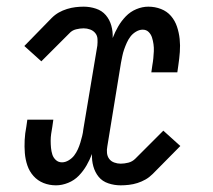

<svg xmlns="http://www.w3.org/2000/svg" viewBox="-20 -548 640 576"><path d="M148 8Q128 8 110.5 1Q93 -6 80.5 -20Q68 -34 62 -52Q56 -70 54.5 -89Q53 -108 54 -128Q55 -148 59 -168L62 -189H140L137 -168Q135 -157 133.5 -146.5Q132 -136 132 -125.5Q132 -115 133 -104.5Q134 -94 137 -84.5Q140 -75 147.5 -68Q155 -61 166 -61Q176 -61 186 -67Q196 -73 202.5 -81.5Q209 -90 213.5 -100Q218 -110 221 -120Q224 -130 226.5 -140Q229 -150 230 -160L272 -411Q273 -421 272.5 -431Q272 -441 266 -448.5Q260 -456 250.5 -459.5Q241 -463 231 -463Q220 -463 208 -460Q196 -457 188 -448L104 -364L53 -410L135 -494Q145 -504 156.5 -510.5Q168 -517 181 -521Q194 -525 206.5 -526.5Q219 -528 231 -528Q250 -528 268 -522Q286 -516 297.5 -502.5Q309 -489 314 -471Q319 -453 318 -434Q325 -452 334.5 -468.5Q344 -485 357.5 -499Q371 -513 389 -520.5Q407 -528 425 -528Q445 -528 463 -521Q481 -514 493 -500Q505 -486 511 -468Q517 -450 519 -431Q521 -412 519.5 -392Q518 -372 515 -352L512 -331H434L437 -352Q439 -363 440 -373.5Q441 -384 441.5 -394.5Q442 -405 440.5 -415.5Q439 -426 436 -435.5Q433 -445 426 -452Q419 -459 408 -459Q398 -459 388 -453Q378 -447 371.5 -438.5Q365 -430 360.5 -420Q356 -410 352.5 -400Q349 -390 347 -380Q345 -370 343 -360L302 -109Q300 -99 301 -89Q302 -79 307.5 -71.5Q313 -64 322.5 -60.5Q332 -57 342 -57Q353 -57 365 -60Q377 -63 386 -72L470 -156L521 -110L438 -26Q428 -16 416.5 -9.5Q405 -3 392.5 1Q380 5 367 6.5Q354 8 342 8Q323 8 305 2Q287 -4 276 -17.5Q265 -31 260 -49Q255 -67 256 -86Q249 -68 239.5 -51.5Q230 -35 216.5 -21Q203 -7 184.5 0.5Q166 8 148 8Z"/></svg>

Font: Iosevka HT Extended
Style: Italic
Weight: 400
Width: 7
Italic angle: -9°
Monospace: yes
Designer: Belleve Invis
Foundry: Belleve Invis
Version: Version 32.3.0; ttfautohint (v1.8.4)